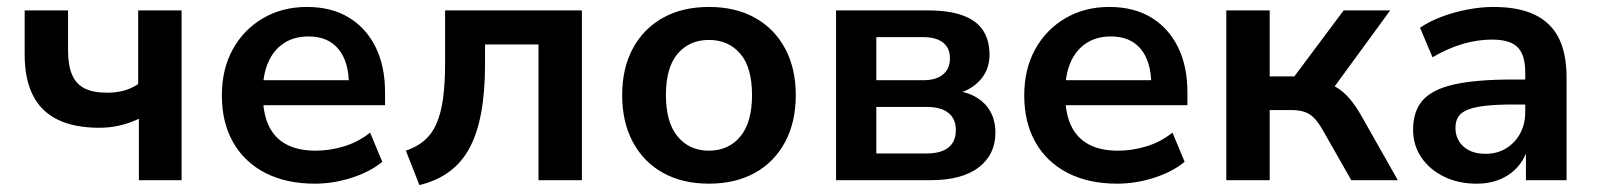

<svg xmlns="http://www.w3.org/2000/svg" viewBox="-20 -519 4601 553"><path d="M380 0V-177Q353 -164 324.5 -157.5Q296 -151 266 -151Q194 -151 146 -174.5Q98 -198 74.5 -245Q51 -292 51 -362V-489H176V-373Q176 -331 187.5 -304Q199 -277 223.5 -264.5Q248 -252 288 -252Q315 -252 337 -258Q359 -264 378 -277V-489H503V0Z M887 10Q804 10 744 -21Q684 -52 651.5 -109Q619 -166 619 -244Q619 -320 650.5 -377Q682 -434 737.5 -466.5Q793 -499 864 -499Q934 -499 984 -469Q1034 -439 1061.5 -384Q1089 -329 1089 -253V-216H720V-288H1001L985 -273Q985 -341 955 -377.5Q925 -414 869 -414Q827 -414 797.5 -394.5Q768 -375 752.5 -339.5Q737 -304 737 -255V-248Q737 -193 754 -157Q771 -121 805 -103Q839 -85 889 -85Q930 -85 971 -97.5Q1012 -110 1046 -137L1081 -53Q1046 -24 993 -7Q940 10 887 10Z M1188 14 1149 -85Q1181 -96 1202.5 -114.5Q1224 -133 1237 -162.5Q1250 -192 1256 -235Q1262 -278 1262 -338V-489H1656V0H1531V-391H1377V-334Q1377 -255 1366 -195Q1355 -135 1332.5 -93Q1310 -51 1274 -24.5Q1238 2 1188 14Z M2022 10Q1945.9 10 1889.9 -21Q1834 -52 1803 -109.5Q1772 -167 1772 -245Q1772 -323 1803 -380Q1834 -437 1889.9 -468Q1945.9 -499 2022 -499Q2098.1 -499 2154.1 -468Q2210 -437 2241 -379.8Q2272 -322.6 2272 -245Q2272 -167 2241 -109.5Q2210 -52 2154.1 -21Q2098.1 10 2022 10ZM2021.6 -85Q2078 -85 2112 -125.5Q2146 -166 2146 -245.5Q2146 -325 2112 -364.5Q2078 -404 2021.6 -404Q1966 -404 1932 -364.5Q1898 -325 1898 -245.5Q1898 -166 1932 -125.5Q1966 -85 2021.6 -85Z M2388 0V-489H2652Q2715 -489 2754.5 -474Q2794 -459 2812 -430.5Q2830 -402 2830 -361Q2830 -315 2798.5 -283.5Q2767 -252 2715 -245V-259Q2759 -257 2788 -241Q2817 -225 2832 -198.5Q2847 -172 2847 -137Q2847 -74 2799 -37Q2751 0 2660 0ZM2504 -77H2649Q2690 -77 2711.5 -94Q2733 -111 2733 -144Q2733 -177 2711.5 -194Q2690 -211 2649 -211H2504ZM2504 -288H2640Q2676 -288 2696 -304.5Q2716 -321 2716 -351Q2716 -381 2696 -396.5Q2676 -412 2640 -412H2504Z M3198 10Q3115 10 3055 -21Q2995 -52 2962.5 -109Q2930 -166 2930 -244Q2930 -320 2961.5 -377Q2993 -434 3048.5 -466.5Q3104 -499 3175 -499Q3245 -499 3295 -469Q3345 -439 3372.5 -384Q3400 -329 3400 -253V-216H3031V-288H3312L3296 -273Q3296 -341 3266 -377.5Q3236 -414 3180 -414Q3138 -414 3108.5 -394.5Q3079 -375 3063.5 -339.5Q3048 -304 3048 -255V-248Q3048 -193 3065 -157Q3082 -121 3116 -103Q3150 -85 3200 -85Q3241 -85 3282 -97.5Q3323 -110 3357 -137L3392 -53Q3357 -24 3304 -7Q3251 10 3198 10Z M3512 0V-489H3637V-299H3708L3850 -489H3984L3805 -244L3778 -284Q3805 -281 3826.5 -269Q3848 -257 3866.5 -235.5Q3885 -214 3903 -182L4006 0H3872L3790 -144Q3777 -167 3764.5 -179.5Q3752 -192 3736.5 -197Q3721 -202 3699 -202H3637V0Z M4233 10Q4180 10 4138.5 -10.5Q4097 -31 4073.5 -66Q4050 -101 4050 -145Q4050 -199 4078 -230.5Q4106 -262 4169 -276Q4232 -290 4338 -290H4388V-218H4339Q4292 -218 4260 -214.5Q4228 -211 4208.5 -203.5Q4189 -196 4180.5 -183Q4172 -170 4172 -151Q4172 -118 4195 -97Q4218 -76 4259 -76Q4292 -76 4317.5 -91.5Q4343 -107 4358 -134Q4373 -161 4373 -196V-311Q4373 -361 4351 -383Q4329 -405 4277 -405Q4236 -405 4193 -392.5Q4150 -380 4106 -354L4070 -439Q4096 -457 4131.5 -470.5Q4167 -484 4206.5 -491.5Q4246 -499 4281 -499Q4353 -499 4399.5 -477Q4446 -455 4469 -410.5Q4492 -366 4492 -296V0H4375V-104H4383Q4376 -69 4355.5 -43.5Q4335 -18 4304 -4Q4273 10 4233 10Z"/></svg>

Font: Nunito Sans 12pt ExtraLight
Style: Regular
Weight: 200
Designer: Vernon Adams
Foundry: Vernon Adams
Version: Version 3.101;gftools[0.9.27]